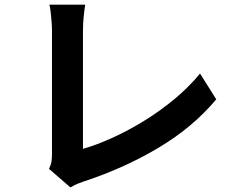

<svg xmlns="http://www.w3.org/2000/svg" viewBox="-20 -781 1040 843"><path d="M195.2 -39.6Q204.2 -58.6 206.2 -72.9Q208.2 -87.1 208.2 -104.6Q208.2 -123.6 208.2 -162.7Q208.2 -201.8 208.2 -253.6Q208.2 -305.3 208.2 -362.1Q208.2 -418.9 208.2 -473.9Q208.2 -529 208.2 -574.2Q208.2 -619.5 208.2 -647.1Q208.2 -666 206.4 -687.1Q204.6 -708.3 202.5 -727.6Q200.3 -747 197 -760.5H354Q349.8 -732.3 347.1 -704.2Q344.3 -676.1 344.3 -647.3Q344.3 -623.3 344.3 -587.6Q344.3 -551.9 344.3 -509.1Q344.3 -466.3 344.3 -420.1Q344.3 -373.9 344.3 -328.9Q344.3 -284 344.3 -244.2Q344.3 -204.5 344.3 -174Q344.3 -143.6 344.3 -127.5Q405.4 -144.9 474.9 -176.6Q544.4 -208.2 614.5 -251.5Q684.5 -294.8 747.3 -347Q810.1 -399.3 858.2 -458.2L929.5 -344.8Q826.5 -221.9 676 -132.3Q525.5 -42.6 348.8 15.4Q338.9 18.8 323.1 24.8Q307.2 30.8 289.5 42.1Z"/></svg>

Font: Noto Sans JP
Style: Regular
Weight: 100
Designer: Ryoko NISHIZUKA 西塚涼子 (kana, bopomofo & ideographs); Paul D. Hunt (Latin, Greek & Cyrillic); Sandoll Communications 산돌커뮤니
Foundry: Adobe
Version: Version 2.004;hotconv 1.0.118;makeotfexe 2.5.65603